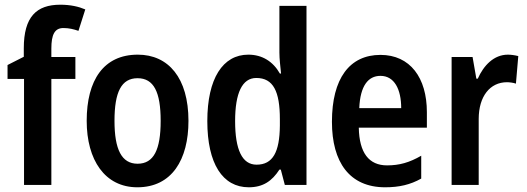

<svg xmlns="http://www.w3.org/2000/svg" viewBox="-20 -785 2235 815"><path d="M300 -450V-543H198V-579C198 -638 212 -666 249 -666C273 -666 293 -661 313 -654L342 -745C314 -757 279 -765 236 -765C135 -765 81 -714 81 -580V-544L12 -509V-450H82V0H198V-450Z M780 -272C780 -454 695 -553 565 -553C420 -553 348 -445 348 -272C348 -106 425 10 563 10C710 10 780 -108 780 -272ZM466 -272C466 -394 495 -453 564 -453C633 -453 662 -394 662 -272C662 -150 633 -90 564 -90C496 -90 466 -151 466 -272Z M1036 10C1097 10 1135 -17 1166 -65H1172L1189 0H1281V-760H1166V-562C1166 -534 1170 -504 1173 -473H1168C1139 -524 1093 -553 1034 -553C926 -553 860 -452 860 -271C860 -90 925 10 1036 10ZM1069 -86C1008 -86 978 -149 978 -271C978 -390 1008 -454 1068 -454C1140 -454 1168 -397 1168 -279V-252C1167 -139 1138 -86 1069 -86Z M1595 -552C1464 -552 1389 -452 1389 -268C1389 -96 1464 10 1615 10C1674 10 1722 -1 1768 -27V-124C1718 -95 1675 -83 1623 -83C1546 -83 1505 -136 1503 -243H1792V-309C1792 -455 1721 -552 1595 -552ZM1595 -463C1654 -463 1683 -406 1683 -326H1505C1509 -421 1543 -463 1595 -463Z M2136 -553C2076 -553 2033 -507 2008 -451H2002L1986 -543H1897V0H2012V-280C2012 -376 2060 -436 2132 -436C2142 -436 2159 -434 2170 -430L2180 -547C2164 -551 2148 -553 2136 -553Z"/></svg>

Font: Noto Sans Sinhala UI Condensed SemiBold
Style: Regular
Weight: 600
Width: 3
Designer: Jelle Bosma - Monotype Design Team
Foundry: Monotype Imaging Inc.
Version: Version 2.006